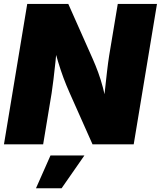

<svg xmlns="http://www.w3.org/2000/svg" viewBox="-20 -748 833 995"><path d="M0.5 0 121.1 -727.5H334L460.9 -441.9Q475.6 -408.7 488.8 -372.8Q502 -336.9 513.4 -293.9Q524.9 -251 534.7 -197.8L514.2 -185.1Q518.1 -224.6 523.4 -276.4Q528.8 -328.1 534.7 -377.9Q540.5 -427.7 545.9 -460.9L590.3 -727.5H793.5L672.9 0H459.5L341.3 -265.6Q323.2 -306.2 308.8 -345Q294.4 -383.8 281 -428.2Q267.6 -472.7 252 -528.3L277.3 -530.8Q272.9 -479.5 267.6 -429Q262.2 -378.4 257.1 -335.9Q252 -293.5 247.6 -265.6L203.6 0ZM166.5 227.5 241.7 57.6H417.5L299.3 227.5Z"/></svg>

Font: Inter 18pt Black
Style: Italic
Weight: 900
Italic angle: -9.3988°
Designer: Rasmus Andersson
Foundry: rsms
Version: Version 4.001;git-66647c0bb